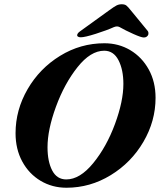

<svg xmlns="http://www.w3.org/2000/svg" viewBox="-20 -867 750 901"><path d="M53 -242Q53 -351 109.5 -448.5Q166 -546 262 -605Q358 -664 470 -664Q537 -664 591.5 -631.5Q646 -599 678 -541Q710 -483 710 -408Q710 -299 653 -201.5Q596 -104 499.5 -45Q403 14 292 14Q225 14 170.5 -18.5Q116 -51 84.5 -109Q53 -167 53 -242ZM559 -473Q559 -540 536 -584.5Q513 -629 469 -629Q405 -629 343.5 -551.5Q282 -474 242.5 -366Q203 -258 203 -176Q203 -109 225 -67Q247 -25 291 -25Q355 -25 417.5 -101.5Q480 -178 519.5 -285Q559 -392 559 -473ZM342 -701Q342 -711 357 -721L490 -817Q516 -836 527 -841.5Q538 -847 551 -847Q565 -847 572.5 -841.5Q580 -836 595 -817L673 -722Q678 -716 676 -705Q674 -699 668.5 -695Q663 -691 655 -691Q643 -691 606 -707.5Q569 -724 541 -740Q535 -743 529 -743Q523 -743 515 -740Q482 -725 430 -708.5Q378 -692 359 -692Q352 -692 347 -694.5Q342 -697 342 -701Z"/></svg>

Font: EB Garamond ExtraBold
Style: Italic
Weight: 800
Italic angle: -17.2°
Designer: Georg Duffner and Octavio Pardo
Foundry: Georg Duffner
Version: Version 1.000